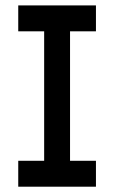

<svg xmlns="http://www.w3.org/2000/svg" viewBox="-20 -704 431 724"><path d="M341.8 -683.6V-585.9H244.1V-97.7H341.8V0H48.8V-97.7H146.5V-585.9H48.8V-683.6Z"/></svg>

Font: BabelStone Runic Beorhtnoth
Style: Regular
Weight: 400
Designer: Andrew West
Foundry: BabelStone
Version: Version 7.004;November 9, 2023